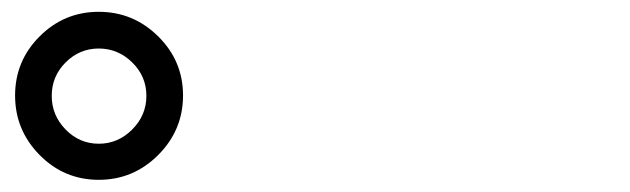

<svg xmlns="http://www.w3.org/2000/svg" viewBox="-20 -875 1040 317"><path d="M198.2 -772Q174.8 -794.9 143.1 -794.9Q111.3 -794.9 88.4 -772Q65.4 -749 65.4 -716.8Q65.4 -684.6 88.4 -661.1Q111.3 -637.7 143.1 -637.7Q174.8 -637.7 198.2 -661.1Q221.7 -684.6 221.7 -716.8Q221.7 -749 198.2 -772ZM241.2 -619.1Q200.2 -578.1 143.1 -578.1Q85.9 -578.1 45.4 -619.1Q4.9 -660.2 4.9 -717.3Q4.9 -774.4 45.4 -814.9Q85.9 -855.5 143.1 -855.5Q200.2 -855.5 241.2 -814.9Q282.2 -774.4 282.2 -717.3Q282.2 -660.2 241.2 -619.1Z"/></svg>

Font: Rounded Mgen+ 2m regular
Style: Regular
Weight: 400
Designer: [Source Han Sans]
Ryoko NISHIZUKA  (kana & ideographs); Paul D. Hunt (Latin, Greek & Cyrillic); Wenlong ZHANG  (bopomofo
Version: Version 1.059.20150602